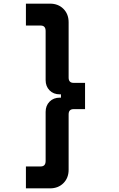

<svg xmlns="http://www.w3.org/2000/svg" viewBox="-20 -876 652 1052"><path d="M122 156V36H203Q230 36 230 6V-263Q230 -297 251.5 -319Q273 -341 308 -341H314V-359H308Q273 -359 251.5 -381Q230 -403 230 -437V-706Q230 -736 203 -736H122V-856H254Q299 -856 327.5 -827.5Q356 -799 356 -754V-451Q356 -422 383 -422H446V-278H383Q356 -278 356 -249V54Q356 99 327.5 127.5Q299 156 254 156Z"/></svg>

Font: Space Mono
Style: Bold
Weight: 700
Monospace: yes
Designer: Colophon Foundry + Benjamin Critton
Foundry: Colophon Foundry & Benjamin Critton
Version: Version 1.003; ttfautohint (v1.8.4.7-5d5b)